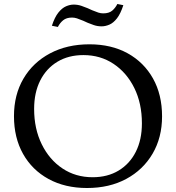

<svg xmlns="http://www.w3.org/2000/svg" viewBox="-20 -932 882 962"><path d="M416 10Q306 10 223.5 -35Q141 -80 95.5 -161Q50 -242 50 -350Q50 -457 97.5 -538Q145 -619 230.5 -664.5Q316 -710 428 -710Q538 -710 619.5 -665Q701 -620 746.5 -539Q792 -458 792 -349Q792 -243 744.5 -162Q697 -81 612.5 -35.5Q528 10 416 10ZM444 -44Q519 -44 574.5 -77.5Q630 -111 660.5 -171.5Q691 -232 691 -314Q691 -414 653 -491Q615 -568 549 -612Q483 -656 398 -656Q323 -656 267.5 -622.5Q212 -589 181.5 -528.5Q151 -468 151 -386Q151 -287 189 -209.5Q227 -132 293 -88Q359 -44 444 -44ZM270 -797 240 -803Q254 -846 272.5 -869Q291 -892 311 -900.5Q331 -909 349 -909Q370 -909 388.5 -902.5Q407 -896 419 -891L441 -881Q460 -873 472.5 -869Q485 -865 497 -865Q526 -865 542 -878.5Q558 -892 568 -912L598 -906Q584 -863 566 -840Q548 -817 528 -808.5Q508 -800 489 -800Q468 -800 449.5 -806.5Q431 -813 419 -818L397 -828Q378 -836 365.5 -840Q353 -844 341 -844Q313 -844 296.5 -830.5Q280 -817 270 -797Z"/></svg>

Font: Hedvig Letters Serif
Style: Regular
Weight: 400
Designer: Alexander Örn & Tor Weibull
Foundry: Kanon Foundry
Version: Version 1.000